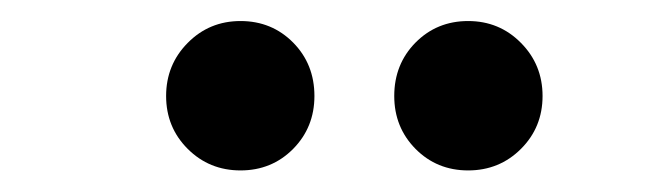

<svg xmlns="http://www.w3.org/2000/svg" viewBox="-20 -792 610 178"><path d="M271.5 -703Q271.5 -674 251.8 -654Q232 -634 203 -634Q174 -634 154 -654Q134 -674 134 -703Q134 -732 154 -752.2Q174 -772.5 203 -772.5Q232 -772.5 251.8 -752.5Q271.5 -732.5 271.5 -703ZM345.5 -703Q345.5 -732.5 365.2 -752.5Q385 -772.5 414 -772.5Q443 -772.5 463 -752.2Q483 -732 483 -703Q483 -674 463 -654Q443 -634 414 -634Q385 -634 365.2 -654Q345.5 -674 345.5 -703Z"/></svg>

Font: League Mono Narrow Medium
Style: Regular
Weight: 500
Width: 3
Designer: Tyler Finck
Foundry: The League of Moveable Type / Tyler Finck
Version: Version 2.210